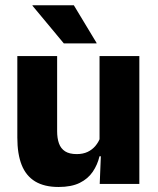

<svg xmlns="http://www.w3.org/2000/svg" viewBox="-20 -707 606 738"><path d="M199.6 -491.4V-202.7Q199.6 -175.7 206.6 -155.9Q213.6 -136.1 230.1 -125.4Q246.7 -114.7 275 -114.7Q299.1 -114.7 316.9 -123.2Q334.6 -131.7 346.7 -146.1Q358.9 -160.5 365 -177.9L388.7 -106.4H362.5Q354.7 -73.5 336.4 -46.6Q318.1 -19.7 286.3 -4Q254.5 11.7 205.1 11.7Q150.6 11.7 115.3 -9.5Q80.1 -30.8 63.3 -72.9Q46.6 -115 46.6 -178.1V-491.4ZM515.6 -491.4V0H363.3L368.3 -122.9L362.6 -137.2V-491.4ZM263.8 -686.8 351.3 -541.8V-540.2H225.3L104.9 -684.9V-686.8Z"/></svg>

Font: Anek Gurmukhi Medium
Style: Regular
Weight: 500
Designer: Sarang Kulkarni (Gurmukhi), Yesha Goshar (Latin)
Foundry: Ek Type
Version: Version 1.003